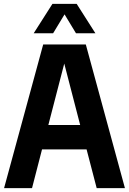

<svg xmlns="http://www.w3.org/2000/svg" viewBox="-20 -969 664 989"><path d="M1 0 202.5 -740H422L623.5 0H478L426 -199.5H196.5L145 0ZM229 -325H393L311 -641.5ZM153.5 -797.5 250 -949H375L471.5 -797.5H371.5L312.5 -895L253.5 -797.5Z"/></svg>

Font: Encode Sans Condensed Condensed
Style: Bold
Weight: 700
Width: 3
Designer: Multiple Designers
Foundry: Impallari Type
Version: Version 3.000; ttfautohint (v1.8.3) -l 8 -r 50 -G 200 -x 14 